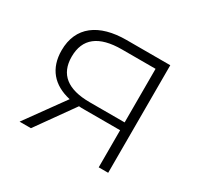

<svg xmlns="http://www.w3.org/2000/svg" viewBox="-118 -665 836 807"><g transform="rotate(30 300.5 -261.0)"><path d="M118 0 247 -181C252 -180 261 -180 273 -180H447V0H493V-522H281C148 -522 66 -463 66 -348C66 -261 113 -206 198 -187L63 0ZM284 -478H447V-218H278C170 -218 116 -261 116 -346C116 -434 172 -478 284 -478Z"/></g></svg>

Font: Montserrat Light
Style: Regular
Weight: 300
Designer: Julieta Ulanovsky
Foundry: Julieta Ulanovsky
Version: Version 7.200